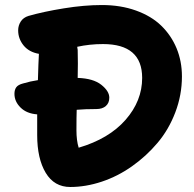

<svg xmlns="http://www.w3.org/2000/svg" viewBox="-20 -767 766 759"><path d="M257.8 -27.8Q194.3 -27.8 160.6 -84Q127 -140.1 127 -232.9V-314.9Q85.4 -317.9 61.3 -341.8Q37.1 -365.7 37.1 -396Q37.1 -412.1 44.4 -422.1Q51.8 -432.1 70.8 -437Q100.1 -445.8 129.9 -450.2Q131.8 -519.5 133.8 -554.2Q94.7 -561 73.2 -587.4Q51.8 -613.8 51.8 -647Q51.8 -666 62 -681.9Q72.3 -697.8 92.8 -704.1Q152.8 -721.2 232.9 -734.1Q313 -747.1 382.8 -747.1Q457 -747.1 517.6 -725.3Q578.1 -703.6 617.4 -665.5Q656.7 -627.4 678 -576.2Q699.2 -524.9 699.2 -464.8Q699.2 -391.6 673.1 -323Q647 -254.4 602.5 -201.9Q558.1 -149.4 501.7 -109.6Q445.3 -69.8 382.1 -48.8Q318.8 -27.8 257.8 -27.8ZM282.2 -252Q282.2 -211.4 291 -183.1Q410.6 -218.3 476.3 -293.2Q542 -368.2 542 -459Q542 -592.8 387.2 -592.8Q334.5 -592.8 285.2 -582Q285.6 -580.1 286.1 -575.9Q286.6 -571.8 287.1 -569.8Q288.6 -518.1 287.1 -459Q348.6 -457 380.4 -431.9Q412.1 -406.7 412.1 -380.9Q412.1 -359.9 398.4 -347.9Q384.8 -335.9 360.8 -335.9Q316.4 -335.9 283.2 -333Q282.2 -306.2 282.2 -252Z"/></svg>

Font: Shantell Sans Bouncy
Style: Bold
Weight: 700
Designer: Stephen Nixon, Anya Danilova, Shantell Martin
Foundry: Arrow Type
Version: Version 1.006;[9816181b4]